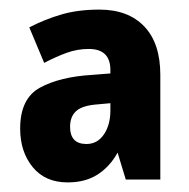

<svg xmlns="http://www.w3.org/2000/svg" viewBox="-20 -742 394 400"><path d="M187 -722Q247 -722 280.5 -687Q314 -652 314 -586V-368H242L225 -424Q209 -395 183.5 -378.5Q158 -362 121 -362Q74 -362 48 -394Q22 -426 22 -474Q22 -537 63.5 -559.5Q105 -582 172 -586L210 -589V-596Q210 -640 165 -640Q141 -640 119 -632Q97 -624 72 -611L41 -685Q74 -702 108.5 -712Q143 -722 187 -722ZM177 -524Q149 -521 137.5 -509.5Q126 -498 126 -478Q126 -442 160 -442Q183 -442 196.5 -462Q210 -482 210 -512V-527Z"/></svg>

Font: Noto Sans Myanmar Condensed ExtraBold
Style: Regular
Weight: 800
Width: 3
Designer: Monotype Design Team
Foundry: Monotype Imaging Inc.
Version: Version 2.107; ttfautohint (v1.8.4.7-5d5b)